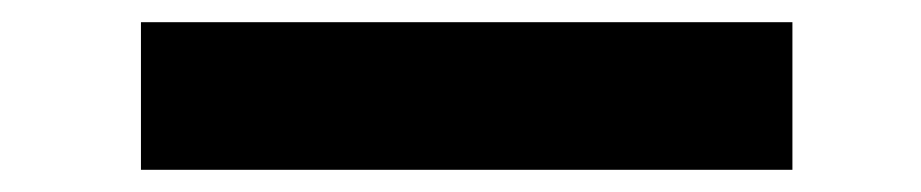

<svg xmlns="http://www.w3.org/2000/svg" viewBox="-20 20 830 173"><path d="M107 40H694V173H107Z"/></svg>

Font: SVN-Poppins SemiBold
Style: Regular
Weight: 600
Designer: Ninad Kale (Devanagari), Jonny Pinhorn (Latin)
Foundry: Indian Type Foundry
Version: Version 3.002 2017